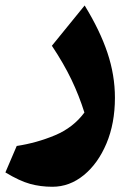

<svg xmlns="http://www.w3.org/2000/svg" viewBox="-20 -407 486 712"><path d="M406.2 -44.4Q406.2 50.3 374.8 125Q343.3 199.7 290.5 242.7Q237.8 285.6 174.3 285.6Q130.4 285.6 91.6 274.9Q52.7 264.2 0 232.4L42 134.3Q116.2 123 183.8 94.7Q251.5 66.4 293 10.3Q273.4 -52.2 244.9 -111.8Q216.3 -171.4 172.4 -237.3L293.9 -386.7Q350.6 -294.4 378.4 -211.4Q406.2 -128.4 406.2 -44.4Z"/></svg>

Font: Pinar DS4-Bold
Style: Regular
Weight: 700
Designer: Amin Abedi
Version: Version 2.000